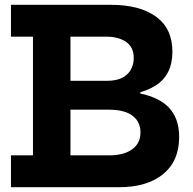

<svg xmlns="http://www.w3.org/2000/svg" viewBox="-20 -779 802 799"><path d="M345.3 -626.5V-758.9H442.7Q561.7 -758.9 629.6 -709.5Q697.5 -660.1 697.5 -563.5Q697.5 -468 628.2 -423.4Q558.9 -378.8 425.7 -378.8H224.8V-442.7H425.2Q465.1 -442.7 489.6 -455.9Q514.1 -469 525.3 -490.7Q536.6 -512.3 536.6 -538Q536.6 -582.2 505.2 -604.3Q473.7 -626.5 420.7 -626.5ZM335.3 -132.5H435.1Q493.8 -132.5 529.2 -157.1Q564.6 -181.8 564.6 -228.5Q564.6 -248.8 557 -266Q549.4 -283.2 533.5 -295.9Q517.7 -308.7 492.3 -315.7Q467 -322.6 431.5 -322.6H224.8V-401.8H431.5Q502.5 -401.8 557.3 -391.3Q612.1 -380.8 649.5 -357.9Q686.9 -335.1 706.2 -298.2Q725.5 -261.2 725.5 -208.4Q725.5 -109 659 -54.5Q592.4 0 475.7 0H335.3ZM25.6 -626.5V-758.9H369.4V-626.5H273.2V-132.5H369.4V0H25.6V-132.5H117.2V-626.5ZM515.8 -409.3H563.8V-374.3H515.8Z"/></svg>

Font: Hepta Slab ExtraLight
Style: Regular
Weight: 200
Designer: Michael LaGattuta
Foundry: Michael LaGattuta
Version: Version 1.100